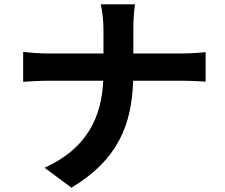

<svg xmlns="http://www.w3.org/2000/svg" viewBox="-20 -811 1040 887"><path d="M87 -571V-433C118 -435 158 -438 202 -438H457C449 -269 382 -125 186 -36L310 56C526 -73 589 -237 595 -438H820C860 -438 909 -435 930 -434V-570C909 -568 867 -564 821 -564H596V-673C596 -705 598 -760 604 -791H445C454 -760 458 -708 458 -674V-564H198C158 -564 117 -568 87 -571Z"/></svg>

Font: Noto Sans Mono CJK TC
Style: Bold
Weight: 700
Designer: Ryoko NISHIZUKA 西塚涼子 (kana, bopomofo & ideographs); Paul D. Hunt (Latin, Greek & Cyrillic); Sandoll Communications 산돌커뮤니
Foundry: Adobe
Version: Version 2.004;hotconv 1.0.118;makeotfexe 2.5.65603